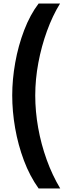

<svg xmlns="http://www.w3.org/2000/svg" viewBox="-20 -820 389 1084"><path d="M49 -282Q49 -371 66 -466.5Q83 -562 116.5 -649.5Q150 -737 198 -800H319Q277 -732 245.5 -645.5Q214 -559 196.5 -465.5Q179 -372 179 -281Q179 -191 195.5 -98.5Q212 -6 243.5 81.5Q275 169 320 244H198Q148 174 115 86Q82 -2 65.5 -96.5Q49 -191 49 -282Z"/></svg>

Font: Noto Sans Tamil
Style: Bold
Weight: 700
Designer: Jelle Bosma - Monotype Design Team
Foundry: Monotype Imaging Inc.
Version: Version 2.004; ttfautohint (v1.8.4.7-5d5b)